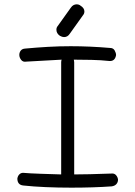

<svg xmlns="http://www.w3.org/2000/svg" viewBox="-20 -800 624 885"><path d="M302 -645Q292 -629 275 -629Q267 -629 256 -635Q240 -646 240 -663Q240 -673 246 -680L306 -764Q312 -773 319 -776.5Q326 -780 333 -780Q344 -780 351 -774Q369 -763 369 -747Q369 -737 362 -729ZM495 59Q454 62 406 63.5Q358 65 309 65Q248 65 190.5 62.5Q133 60 87 55Q60 52 60 23Q62 10 70.5 2.5Q79 -5 92 -3Q106 -2 121 -1Q136 0 167.5 1Q199 2 262 4V-513Q262 -519 264 -525L102 -516Q86 -513 77.5 -524Q69 -535 69 -547Q69 -558 75.5 -566.5Q82 -575 95 -576Q148 -581 200.5 -584Q253 -587 306 -587Q350 -587 395.5 -585Q441 -583 487 -579Q502 -579 508.5 -567.5Q515 -556 515 -546Q510 -516 482 -519Q446 -523 402 -524Q358 -525 320 -525Q321 -524 322 -513V4Q357 4 393.5 3Q430 2 492 0Q507 -2 515 7.5Q523 17 524 28Q524 40 516.5 48.5Q509 57 495 59Z"/></svg>

Font: Hachi Maru Pop
Style: Regular
Weight: 400
Designer: Nontynet
Foundry: Nontynet
Version: Version 1.300